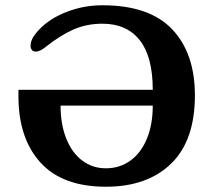

<svg xmlns="http://www.w3.org/2000/svg" viewBox="-20 -699 810 729"><path d="M50 -334V-358H560Q560 -484 510.5 -546.5Q461 -609 369 -609Q309 -609 259 -587Q209 -565 155 -522Q132 -503 116 -503Q106 -503 101 -509.5Q96 -516 96 -524Q96 -539 103.5 -553.5Q111 -568 130 -588Q169 -629 233.5 -654Q298 -679 369 -679Q547 -679 633.5 -588Q720 -497 720 -337Q720 -165 629.5 -77.5Q539 10 382 10Q217 10 133.5 -82Q50 -174 50 -334ZM382 -60Q435 -60 475.5 -89.5Q516 -119 538 -173Q560 -227 560 -298H210Q210 -227 231.5 -173Q253 -119 292 -89.5Q331 -60 382 -60Z"/></svg>

Font: Raigarh
Style: Bold
Weight: 700
Designer: jaikishan Patel
Foundry: MagicType
Version: Version 1.000